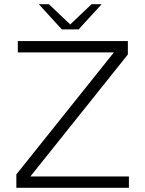

<svg xmlns="http://www.w3.org/2000/svg" viewBox="-20 -896 690 916"><path d="M165 -876 275 -755.8H355L465 -876H417L315 -779.4L213 -876ZM595 0V-54H124.8L590 -636V-700H65V-646H523.4L58 -64V0Z"/></svg>

Font: Resamitz
Style: Regular
Weight: 500
Designer: gluk
Foundry: gluk
Version: Version 0.047